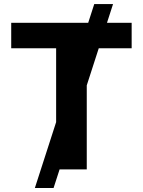

<svg xmlns="http://www.w3.org/2000/svg" viewBox="-20 -840 708 952"><path d="M245.6 92.3H152.8L447.3 -819.8H540.5ZM258.3 -600.6H35.6V-727.1H632.8V-600.6H410.2V0H258.3Z"/></svg>

Font: My Font
Style: Bold
Weight: 500
Designer: Rasmus Andersson
Foundry: rsms
Version: Version 0.001